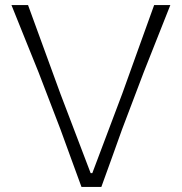

<svg xmlns="http://www.w3.org/2000/svg" viewBox="-20 -733 714 753"><path d="M299.5 0Q280.5 -52 258 -113.5Q235.5 -175 217 -226L131 -450Q108 -507 79.5 -577.5Q51 -648 25 -713H90Q120 -631.5 153.5 -539Q187 -446.5 217 -365L335.5 -54H342L460 -367Q490 -450 521.8 -539Q553.5 -628 584.5 -713H648Q622 -647.5 594.5 -578Q567 -508.5 544 -450.5L458.5 -225Q440 -173 418.8 -114.2Q397.5 -55.5 377.5 0Z"/></svg>

Font: Commissioner Loud ExtraLight
Style: Regular
Weight: 200
Designer: Kostas Bartsokas
Foundry: Kostas Bartsokas
Version: Version 1.000; ttfautohint (v1.8.3)